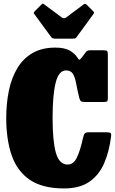

<svg xmlns="http://www.w3.org/2000/svg" viewBox="-20 -1037 644 1077"><path d="M15 -375Q15 -458.5 30.2 -530.5Q45.5 -602.5 78.2 -656.2Q111 -710 163.5 -740Q216 -770 290 -770Q342.5 -770 371.2 -753.2Q400 -736.5 413 -715.5Q423.5 -699 427.8 -702.5Q432 -706 444.5 -722L461 -744Q467 -751 471.8 -753Q476.5 -755 490 -755H560Q578.5 -755 581.8 -749.8Q585 -744.5 585 -726V-487Q585 -473 581.2 -469Q577.5 -465 562.5 -465H456Q438 -465 433 -470Q428 -475 424.5 -488.5Q413.5 -533.5 407.2 -568.2Q401 -603 389.2 -622.5Q377.5 -642 350 -642Q309.5 -642 292.2 -573Q275 -504 275 -375Q275 -246 293.5 -180Q312 -114 360 -114Q392.5 -114 411.2 -153Q430 -192 445 -261Q449.5 -281.5 455.2 -288.2Q461 -295 479 -295H577Q597 -295 601 -290Q605 -285 603 -271Q592.5 -186 563.8 -120.2Q535 -54.5 480.8 -17.2Q426.5 20 340 20Q218.5 20 147.5 -28.2Q76.5 -76.5 45.8 -165Q15 -253.5 15 -375ZM267.5 -828.5 171.5 -959.5Q166 -965 175.5 -974.5L212.5 -1011.5Q218 -1017 220 -1016.8Q222 -1016.5 228.5 -1012L326 -939.5Q339 -930 351 -939L449.5 -1012.5Q458 -1019 467.5 -1009.5L502 -974.5Q507.5 -969 507.8 -966.5Q508 -964 503.5 -957.5L409.5 -828.5Q405.5 -822.5 399.8 -821.2Q394 -820 383 -820H290.5Q273.5 -820 267.5 -828.5Z"/></svg>

Font: Besley* Condensed Fatface
Style: Regular
Weight: 900
Width: 3
Designer: Owen Earl
Foundry: indestructible type*
Version: Version 3.000; ttfautohint (v1.8.3)